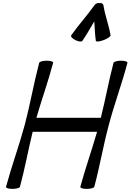

<svg xmlns="http://www.w3.org/2000/svg" viewBox="-20 -1206 843 1240"><path d="M512 -942C540 -983 564 -1026 589 -1068C592 -1026 593 -983 599 -942C601 -935 623 -937 649 -947C675 -957 695 -970 694 -978C683 -1045 658 -1106 648 -1172C646 -1183 635 -1188 622 -1186C610 -1188 597 -1183 590 -1172C543 -1106 487 -1045 440 -978C435 -970 447 -957 467 -947C487 -937 507 -935 512 -942ZM233 -800C198 -667 175 -533 140 -400C104 -267 55 -133 19 0C17 8 35 14 60 14C85 14 107 8 109 0C141 -118 162 -237 191 -355H607C573 -237 531 -118 499 0C497 8 515 14 540 14C565 14 587 8 589 0C625 -133 647 -267 683 -400C718 -533 768 -667 803 -800C805 -808 787 -814 762 -814C737 -814 715 -808 713 -800C682 -682 661 -563 631 -445H215C249 -563 292 -682 323 -800C325 -808 307 -814 282 -814C257 -814 235 -808 233 -800Z"/></svg>

Font: Nupuram Condensed Oblique
Style: Regular
Weight: 400
Width: 3
Designer: Santhosh Thottingal (santhosh.thottingal@gmail.com)
Foundry: SMC
Version: Version 1.000